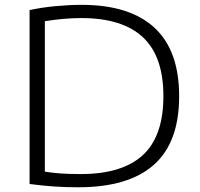

<svg xmlns="http://www.w3.org/2000/svg" viewBox="-20 -767 824 792"><path d="M303 5.5Q252.5 5.5 206.2 2.5Q160 -0.5 102 -8V-725.5Q153.5 -736.5 210.2 -741.8Q267 -747 317 -747Q514.5 -747 616.8 -653Q719 -559 719 -370Q719 -179.5 614.5 -87Q510 5.5 303 5.5ZM313 -49Q484 -49 569 -127Q654 -205 654 -370.5Q654 -535 569 -613.8Q484 -692.5 315.5 -692.5Q280 -692.5 242.5 -689.2Q205 -686 165 -679.5V-59Q195 -54 230 -51.5Q265 -49 313 -49Z"/></svg>

Font: Encode Sans Expanded Expanded Light
Style: Regular
Weight: 300
Width: 7
Designer: Multiple Designers
Foundry: Impallari Type
Version: Version 3.000; ttfautohint (v1.8.3) -l 8 -r 50 -G 200 -x 14 